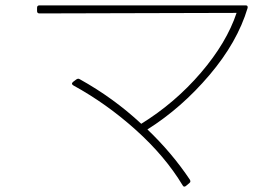

<svg xmlns="http://www.w3.org/2000/svg" viewBox="-20 -688 1040 715"><path d="M118 -647V-659Q118 -668 127 -668H895Q900 -668 901.5 -665Q903 -662 902 -658Q864 -531 760 -408.5Q656 -286 529 -206Q620 -119 687 -19Q689 -15 689 -13Q689 -9 685 -6L673 4Q670 7 666 7Q663 7 660 2Q595 -106 486 -204Q377 -302 253 -370Q248 -373 248 -377Q248 -379 252 -383L264 -392Q271 -397 277 -393Q403 -323 506 -227Q632 -305 728 -417Q824 -529 861 -640L127 -638Q118 -638 118 -647Z"/></svg>

Font: LINE Seed JP_TTF Thin
Style: Regular
Weight: 250
Designer: LY Corporation & Fontrix & Fontworks
Version: Version 1.008